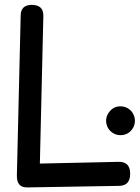

<svg xmlns="http://www.w3.org/2000/svg" viewBox="-20 -770 591 811"><path d="M487.3 -320.8Q488.3 -320.8 489.3 -320.8Q505.9 -320.8 520 -312.5Q535.2 -303.7 543 -288.1Q549.8 -274.9 549.8 -259.8Q549.8 -257.3 549.8 -254.9Q548.3 -237.3 537.6 -223.1Q527.8 -210.4 516.1 -205.1Q503.9 -198.7 488.8 -199.2Q487.3 -199.2 485.8 -199.2Q470.7 -199.7 458 -207.5Q444.8 -215.3 436.5 -229Q428.2 -243.2 428.2 -259.8Q428.2 -275.4 436 -289.1Q444.3 -303.2 457 -312Q470.7 -320.8 487.3 -320.8ZM93.8 21.5Q49.8 22 51.3 -29.8L67.4 -706.1Q68.4 -748.5 113.3 -749.5Q164.1 -749.5 163.1 -703.1L148.4 -79.1L481.4 -86.4Q529.8 -87.4 529.8 -36.1Q529.8 14.6 482.9 15.1L104 21.5Q104 21.5 93.8 21.5Z"/></svg>

Font: Comic Relief LRS
Style: Regular
Weight: 400
Designer: Jeff Davis
Foundry: Loudifier
Version: Version 1.0